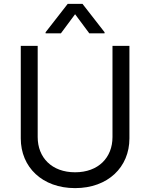

<svg xmlns="http://www.w3.org/2000/svg" viewBox="-20 -966 781 999"><path d="M565.3 -727.3V-252.8C565.3 -146.3 492.2 -69.6 370.7 -69.6C249.3 -69.6 176.1 -146.3 176.1 -252.8V-727.3H88.1V-245.7C88.1 -96.6 199.6 12.8 370.7 12.8C541.9 12.8 653.4 -96.6 653.4 -245.7V-727.3ZM296.9 -792.6 370.7 -892 444.6 -792.6H524.1V-798.3L409.1 -946H332.4L217.3 -798.3V-792.6Z"/></svg>

Font: Karasuma Gothic
Style: Regular
Weight: 400
Designer: Rasmus Andersson, Ryoko Nishizuka
Foundry: Genbu
Version: Version 1.00